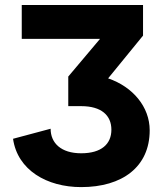

<svg xmlns="http://www.w3.org/2000/svg" viewBox="-20 -743 658 776"><path d="M585 -216.3C585 -311 517.1 -392.1 417 -426.3L558.1 -599.1V-722.7H67.9V-585.9H384.3L255.9 -433.6V-314H308.1C389.6 -314 430.2 -276.9 430.2 -218.8C430.2 -160.6 389.6 -123.5 308.1 -123.5C227.1 -123.5 184.6 -164.6 184.6 -222.7L32.7 -182.1C50.8 -55.2 169.9 13.2 308.1 13.2C474.1 13.2 585 -68.4 585 -216.3Z"/></svg>

Font: Giphurs ExtraBold
Style: Regular
Weight: 800
Version: Version 1.000